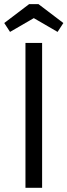

<svg xmlns="http://www.w3.org/2000/svg" viewBox="-45 -891 320 911"><path d="M75.8 0H154.8V-687.2H75.8ZM93.2 -871.4 -24.8 -781.8 2.6 -739.6 115.4 -805 228.2 -739.6 255.6 -781.8 137.6 -871.4Z"/></svg>

Font: Secuela Light
Style: Regular
Weight: 300
Designer: Fernando Haro
Foundry: deFharo
Version: Version 1.708